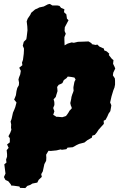

<svg xmlns="http://www.w3.org/2000/svg" viewBox="-65 -739 607 978"><path d="M34 211 5 207 -8 206 -10 200 -23 184 -37 178 -45 163 -37 145 -39 130 -43 98 -32 89 -34 74 -29 59V46L-31 26L-21 14L-29 -3L-15 -14V-35L-22 -45L-13 -62L-7 -78L-9 -89L-8 -105L-11 -120L-6 -133L1 -165L8 -181L13 -194L19 -217L7 -232L11 -241L16 -254L19 -275L23 -291L31 -305L32 -318L29 -334L32 -345L38 -360L41 -378L33 -394L49 -407L47 -420L52 -434L56 -465L57 -484V-492L51 -506L56 -526L69 -539L71 -551L75 -585L74 -605L71 -630L76 -644L89 -663L94 -674L114 -691L126 -696L135 -701L158 -706L179 -717L189 -719L202 -711H228L238 -709L246 -699L263 -692L261 -677L273 -666L276 -644L284 -636L265 -600L264 -581L270 -567L263 -550V-537L264 -508L280 -517L300 -523L311 -521L332 -526L362 -527L386 -528L401 -519L403 -514L422 -510L431 -512L441 -502L465 -491V-483L479 -477L492 -465L489 -459L505 -439L513 -433L511 -414L518 -400L522 -390L512 -369L510 -355L520 -340L521 -328V-308L518 -293L512 -278L503 -248L496 -217L502 -203L501 -195L497 -173L488 -160L482 -146L473 -129L463 -124L464 -108L453 -96L437 -78L428 -64L418 -52L405 -48L403 -38L380 -25L365 -13L338 -6L325 0L313 7L305 11L279 13L273 21L250 24L244 22L223 27L193 30L182 29L170 49L171 65L170 80L161 97L153 134L145 148L148 162L132 177L125 191L100 196L89 203L74 208L64 219L37 218ZM252 -142 262 -145 271 -148 278 -157 284 -166 289 -175 295 -181 301 -188 298 -197 296 -201 293 -214 296 -227 298 -237 299 -245 303 -258 307 -268 310 -277 309 -289V-295L311 -306L314 -322L320 -334L314 -344L298 -347L290 -348L280 -349L274 -341L260 -331L253 -316L246 -312L234 -307L226 -296L227 -287L228 -275L224 -262L222 -256L219 -245L208 -233L211 -223L212 -215V-204L206 -189L208 -183L212 -172L206 -154L215 -149L222 -144H230L242 -143Z"/></svg>

Font: Winky Rough Black
Style: Italic
Weight: 900
Italic angle: -8.97852°
Designer: Simon Atzbach
Foundry: typofactur
Version: Version 1.206; ttfautohint (v1.8.4.7-5d5b)